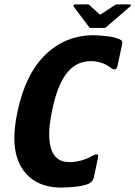

<svg xmlns="http://www.w3.org/2000/svg" viewBox="-20 -839 611 867"><path d="M404 -39Q398 -12 365 -4Q349 1 327.5 3.5Q306 6 287 7Q268 8 258 8Q135 8 79 -79.5Q23 -167 59 -335Q95 -505 185.5 -592.5Q276 -680 404 -680Q414 -680 432.5 -678.5Q451 -677 471.5 -674.5Q492 -672 505 -667Q519 -663 526.5 -658Q534 -653 532 -642L511 -543Q505 -512 476 -536Q457 -550 434 -556.5Q411 -563 391 -563Q354 -563 325.5 -547Q297 -531 276.5 -502Q256 -473 241.5 -434Q227 -395 217 -348Q210 -316 205.5 -282.5Q201 -249 202.5 -217.5Q204 -186 213 -161Q222 -136 241.5 -121.5Q261 -107 294 -107Q318 -107 343.5 -113.5Q369 -120 385 -129Q411 -143 418.5 -142Q426 -141 422 -124ZM389 -713Q383 -713 382 -717L312 -810Q311 -813 312.5 -816Q314 -819 318 -819H377Q383 -819 385 -815L428 -776Q431 -771 438 -776L497 -815Q503 -819 507 -819H566Q571 -819 571 -816Q571 -813 568 -810L460 -717Q456 -713 451 -713Z"/></svg>

Font: Glory ExtraBold
Style: Italic
Weight: 800
Italic angle: -12°
Version: Version 1.011